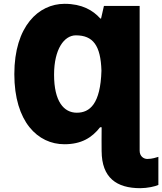

<svg xmlns="http://www.w3.org/2000/svg" viewBox="-20 -745 849 1005"><path d="M318 -725C182 -725 55 -608 55 -357C55 -107 178 10 317 10C406 10 461 -24 504 -79H512C511 -22 512 4 512 58V45C512 186 591 240 714 240C751 240 792 231 809 223V76C799 79 777 87 751 87C732 87 711 73 711 44V-714H524L509 -648H505C467 -691 409 -725 318 -725ZM263 -354C263 -488 316 -560 377 -560C467 -560 507 -507 511 -375C506 -201 450 -155 382 -155C314 -155 263 -214 263 -354Z"/></svg>

Font: Noto Sans UI Black
Style: Regular
Weight: 900
Designer: Monotype Design Team
Foundry: Monotype Imaging Inc.
Version: Version 1.901